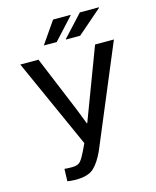

<svg xmlns="http://www.w3.org/2000/svg" viewBox="-133 -1002 894 1102"><g transform="rotate(-15 314.0 -451.0)"><path d="M287.1 -378.4 322.8 -286.6H325.7L485.8 -710.9H597.7L349.1 -116.7Q320.3 -52.7 286.4 -21.2Q252.4 10.3 178.2 10.3Q166 10.3 149.7 8.8Q133.3 7.3 128.9 5.9L131.3 -66.9Q136.2 -65.9 152.6 -65.4Q168.9 -64.9 177.2 -64.9Q211.9 -64.9 226.8 -82.5Q241.7 -100.1 260.3 -139.2L279.8 -180.2L41.5 -710.9H149.4ZM449.2 -911.6H561L562.5 -908.7L416 -781.7H332.5L331.5 -784.2ZM290 -911.6H393.1L394 -909.2L276.9 -781.7H200.2Z"/></g></svg>

Font: GeogebraSans
Style: Regular
Weight: 400
Designer: Google
Version: Version 1.100140; 2013